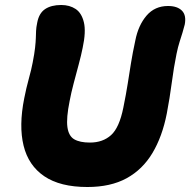

<svg xmlns="http://www.w3.org/2000/svg" viewBox="-20 -736 762 769"><path d="M330 13Q221 13 157.5 -30Q94 -73 74.5 -152.5Q55 -232 77 -342Q85 -383 95.5 -421Q106 -459 111 -486Q118 -522 120.5 -545Q123 -568 123.5 -583.5Q124 -599 124.5 -612.5Q125 -626 129 -645Q136 -683 160.5 -699.5Q185 -716 225 -716Q259 -716 283 -700Q307 -684 316 -646.5Q325 -609 311 -544Q305 -514 295 -477L275 -402Q265 -364 259 -332Q245 -263 250 -227Q255 -191 277.5 -178Q300 -165 340 -165Q392 -165 425 -195Q458 -225 474 -305Q485 -359 491.5 -400.5Q498 -442 504.5 -482.5Q511 -523 522 -574Q534 -635 567 -673.5Q600 -712 653 -712Q690 -712 708.5 -693.5Q727 -675 720 -638Q716 -622 711 -605.5Q706 -589 699.5 -569Q693 -549 687 -520Q676 -466 668 -405Q660 -344 648 -281Q630 -189 590.5 -123Q551 -57 487 -22Q423 13 330 13Z"/></svg>

Font: Shantell Sans Light ExtraBold
Style: Italic
Weight: 800
Italic angle: -11°
Version: Version 1.008;[ac192a2d6]